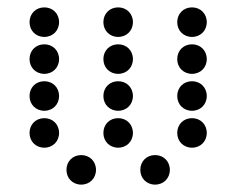

<svg xmlns="http://www.w3.org/2000/svg" viewBox="-20 -510 640 520"><path d="M100 -410C123 -410 140 -427 140 -450C140 -473 123 -490 100 -490C77 -490 60 -473 60 -450C60 -427 77 -410 100 -410ZM300 -410C323 -410 340 -427 340 -450C340 -473 323 -490 300 -490C277 -490 260 -473 260 -450C260 -427 277 -410 300 -410ZM500 -410C523 -410 540 -427 540 -450C540 -473 523 -490 500 -490C477 -490 460 -473 460 -450C460 -427 477 -410 500 -410ZM100 -310C123 -310 140 -327 140 -350C140 -373 123 -390 100 -390C77 -390 60 -373 60 -350C60 -327 77 -310 100 -310ZM300 -310C323 -310 340 -327 340 -350C340 -373 323 -390 300 -390C277 -390 260 -373 260 -350C260 -327 277 -310 300 -310ZM500 -310C523 -310 540 -327 540 -350C540 -373 523 -390 500 -390C477 -390 460 -373 460 -350C460 -327 477 -310 500 -310ZM100 -210C123 -210 140 -227 140 -250C140 -273 123 -290 100 -290C77 -290 60 -273 60 -250C60 -227 77 -210 100 -210ZM300 -210C323 -210 340 -227 340 -250C340 -273 323 -290 300 -290C277 -290 260 -273 260 -250C260 -227 277 -210 300 -210ZM500 -210C523 -210 540 -227 540 -250C540 -273 523 -290 500 -290C477 -290 460 -273 460 -250C460 -227 477 -210 500 -210ZM100 -110C123 -110 140 -127 140 -150C140 -173 123 -190 100 -190C77 -190 60 -173 60 -150C60 -127 77 -110 100 -110ZM300 -110C323 -110 340 -127 340 -150C340 -173 323 -190 300 -190C277 -190 260 -173 260 -150C260 -127 277 -110 300 -110ZM500 -110C523 -110 540 -127 540 -150C540 -173 523 -190 500 -190C477 -190 460 -173 460 -150C460 -127 477 -110 500 -110ZM200 -10C223 -10 240 -27 240 -50C240 -73 223 -90 200 -90C177 -90 160 -73 160 -50C160 -27 177 -10 200 -10ZM400 -10C423 -10 440 -27 440 -50C440 -73 423 -90 400 -90C377 -90 360 -73 360 -50C360 -27 377 -10 400 -10Z"/></svg>

Font: TINY 5x3 80
Style: Regular
Weight: 200
Designer: Jack Halten Fahnestock
Foundry: Velvetyne Type Foundry
Version: Version 1.002;hotconv 1.0.109;makeotfexe 2.5.65596